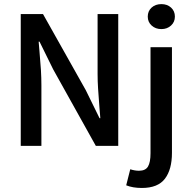

<svg xmlns="http://www.w3.org/2000/svg" viewBox="-20 -724 949 953"><path d="M474.1 -137.2H478L473.6 -190.4Q469.2 -247.6 466.8 -284.4Q464.4 -321.3 464.4 -356.9V-654.3H566.9V0H455.6L244.1 -379.4L176.3 -517.1H171.9Q172.9 -502 175.8 -470.7Q180.7 -417 183.1 -377.4Q185.5 -337.9 185.5 -300.3V0H83V-654.3H193.4L405.8 -276.4ZM848.1 -641.6Q848.1 -614.7 828.9 -597.2Q809.6 -579.6 781.2 -579.6Q752 -579.6 732.7 -597.2Q713.4 -614.7 713.4 -641.6Q713.4 -668.9 732.4 -686.3Q751.5 -703.6 781.2 -703.6Q810.1 -703.6 829.1 -686.3Q848.1 -668.9 848.1 -641.6ZM684.1 209Q639.2 209 606.4 195.8L626.5 116.2Q649.4 123.5 669.9 123.5Q702.1 123.5 714.6 102.5Q727.1 81.5 727.1 36.1V-489.7H833.5V34.7Q833.5 117.2 798.6 163.1Q763.7 209 684.1 209Z"/></svg>

Font: Varta
Style: Bold
Weight: 700
Designer: Joana Correia, Viktoriya Grabowska, Eben Sorkin
Foundry: Sorkin Type
Version: Version 1.002; ttfautohint (v1.3) -l 8 -r 24 -G 200 -x 12 -H